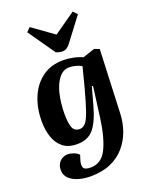

<svg xmlns="http://www.w3.org/2000/svg" viewBox="-183 -898 974 1227"><g transform="rotate(-20 303.5 -285.0)"><path d="M427 -308 419 -309 386 -189Q358 -87 318.5 -40Q279 7 206 7Q145 7 109 -22.5Q73 -52 57 -100.5Q41 -149 41 -207Q41 -299 72.5 -372Q104 -445 162.5 -486.5Q221 -528 303 -528Q332 -528 366.5 -521.5Q401 -515 433 -501L514 -528L548 -515L530 -83Q528 -24 508.5 32Q489 88 451 133Q413 178 354.5 204Q296 230 215 230Q175 230 137 219.5Q99 209 74 186Q49 163 49 126Q49 92 70.5 69.5Q92 47 126 47Q144 47 166 55.5Q188 64 199 77L190 105Q179 139 186.5 158Q194 177 235 177Q308 177 344.5 105Q381 33 399 -96ZM253 -78Q276 -78 293.5 -97.5Q311 -117 329 -169Q347 -221 373 -318L407 -450Q390 -460 367 -466Q344 -472 324 -472Q283 -472 254 -436.5Q225 -401 210 -340.5Q195 -280 194 -204Q194 -139 206.5 -108.5Q219 -78 253 -78ZM149 -774 175 -800 320 -696 467 -799 493 -772 375 -616Q350 -582 321 -582Q309 -582 298 -584.5Q287 -587 276 -592Z"/></g></svg>

Font: Literata 36pt
Style: Bold Italic
Weight: 700
Italic angle: -2°
Designer: Latin by Veronika Burian and Jose Scaglione. Greek by Irene Vlachou. Cyrillic by Vera Evstafieva
Foundry: TypeTogether
Version: Version 3.002